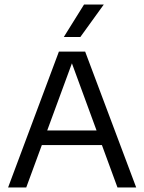

<svg xmlns="http://www.w3.org/2000/svg" viewBox="-20 -821 632 841"><path d="M15.5 0 238 -595H353L576.5 0H494.5L289 -560H301L95 0ZM137.5 -185.5 156 -249.5H435L453 -185.5ZM259.5 -659 348 -801H434.5L332 -659Z"/></svg>

Font: Encode Sans SC Condensed Thin
Style: Regular
Weight: 400
Version: Version 3.002